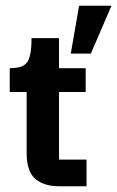

<svg xmlns="http://www.w3.org/2000/svg" viewBox="-20 -650 409 670"><path d="M187 0Q133 0 103 -26Q73 -52 73 -116V-341H186V-93H282V0ZM14 -329V-412Q33 -412 47.5 -415.5Q62 -419 71.5 -429Q81 -439 85.5 -460.5Q90 -482 90 -517H186V-412H279V-329ZM227 -463 256 -630H369L297 -463Z"/></svg>

Font: Darker Grotesque Light ExtraBold
Style: Regular
Weight: 800
Version: Version 1.000;gftools[0.9.28]